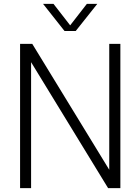

<svg xmlns="http://www.w3.org/2000/svg" viewBox="-20 -965 720 985"><path d="M540.5 -740H597.5V0H534.5L139.5 -646V0H83V-740H145.5L540.5 -94ZM425.5 -945H479L368.5 -806H311L201 -945H254.5L340 -835Z"/></svg>

Font: Encode Sans Semi Condensed Light
Style: Regular
Weight: 300
Width: 4
Designer: Multiple Designers
Foundry: Impallari Type
Version: Version 2.000